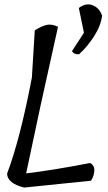

<svg xmlns="http://www.w3.org/2000/svg" viewBox="-20 -847 486 867"><path d="M137 -710Q171 -731 193 -735Q215 -739 242 -726L164 -374L98 -64Q222 -79 387 -111Q407 -100 406 -76.5Q405 -53 391 -31L89 0Q13 -19 12 -63Q71 -219 124 -497ZM337 -602Q315 -600 305 -616L359 -699L336 -811Q368 -835 398 -823.5Q428 -812 441 -777Q436 -732 405 -683.5Q374 -635 337 -602Z"/></svg>

Font: Tillana
Style: Regular
Weight: 400
Designer: Lipi Raval (Devanagari, Latin), Jonny Pinhorn (Latin)
Foundry: Indian Type Foundry
Version: Version 2.003;PS 1.0;hotconv 1.0.79;makeotf.lib2.5.61930; tt